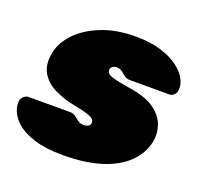

<svg xmlns="http://www.w3.org/2000/svg" viewBox="-100 -640 790 760"><g transform="rotate(20 295.0 -260.0)"><path d="M238 10Q166 10 118.5 -4.5Q71 -19 44.5 -41.5Q18 -64 8 -88.5Q-2 -113 1 -133Q3 -144 12 -152Q21 -160 31 -160H205Q206 -160 207 -160Q208 -160 209 -160Q222 -159 231 -151.5Q240 -144 250 -137Q260 -130 275 -130Q283 -130 291.5 -134Q300 -138 301 -145Q303 -154 299 -161Q295 -168 275 -175.5Q255 -183 207 -192Q163 -201 125 -220Q87 -239 68 -273Q49 -307 60 -359Q69 -402 106 -441Q143 -480 205 -505Q267 -530 349 -530Q411 -530 456 -516Q501 -502 530 -480Q559 -458 571.5 -433Q584 -408 580 -387Q579 -376 570.5 -368Q562 -360 553 -360H395Q393 -360 390 -360Q387 -360 385 -360Q371 -360 361.5 -367.5Q352 -375 342.5 -382.5Q333 -390 318 -390Q311 -390 304 -385.5Q297 -381 295 -374Q293 -366 297.5 -358.5Q302 -351 323.5 -344.5Q345 -338 395 -330Q465 -320 502 -293Q539 -266 550.5 -231Q562 -196 555 -162Q544 -109 503 -70Q462 -31 395 -10.5Q328 10 238 10Z"/></g></svg>

Font: Rubik Black
Style: Italic
Weight: 900
Italic angle: -12°
Designer: Hubert and Fischer
Foundry: Hubert and Fischer
Version: Version 2.300;gftools[0.9.30]